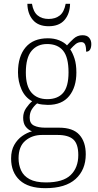

<svg xmlns="http://www.w3.org/2000/svg" viewBox="-20 -743 513 1003"><path d="M217 240Q128 240 83 198.5Q38 157 38 85Q38 43 54.5 14Q71 -15 96 -32.5Q121 -50 147 -57Q128 -64 114.5 -81Q101 -98 101 -128Q101 -156 116.5 -178.5Q132 -201 148 -214Q111 -234 92.5 -275.5Q74 -317 74 -365Q74 -449 114 -496Q154 -543 230 -543Q263 -543 289 -532.5Q315 -522 330 -506Q344 -522 364 -540.5Q384 -559 411 -559Q435 -559 446 -545.5Q457 -532 457 -513Q457 -495 450.5 -484Q444 -473 430 -473Q430 -498 424.5 -510.5Q419 -523 405 -523Q388 -523 375.5 -513Q363 -503 347 -485Q360 -466 369.5 -436.5Q379 -407 379 -364Q379 -288 341.5 -241.5Q304 -195 230 -195Q219 -195 200.5 -197Q182 -199 174 -203Q158 -190 146.5 -172Q135 -154 135 -128Q135 -98 157.5 -87Q180 -76 216 -76H289Q361 -76 394.5 -39Q428 -2 428 63Q428 144 375 192Q322 240 217 240ZM227 -225Q281 -225 309.5 -257.5Q338 -290 338 -365Q338 -444 309.5 -478.5Q281 -513 226 -513Q175 -513 145 -477.5Q115 -442 115 -364Q115 -293 144.5 -259Q174 -225 227 -225ZM220 210Q309 210 349 171.5Q389 133 389 67Q389 9 363 -14.5Q337 -38 281 -38H199Q148 -38 112.5 -8Q77 22 77 84Q77 118 90 147Q103 176 134.5 193Q166 210 220 210ZM234 -606Q180 -606 152 -638.5Q124 -671 123 -723H147Q154 -681 176.5 -662.5Q199 -644 234 -644Q269 -644 292 -662Q315 -680 323 -723H346Q345 -671 317 -638.5Q289 -606 234 -606Z"/></svg>

Font: Noto Serif Georgian SemiCondensed ExtraLight
Style: Regular
Weight: 200
Width: 4
Designer: Monotype Design Team, Akaki Razmadze
Foundry: Google LLC
Version: Version 2.003; ttfautohint (v1.8.4.7-5d5b)